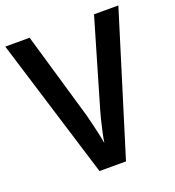

<svg xmlns="http://www.w3.org/2000/svg" viewBox="-130 -817 837 919"><g transform="rotate(-20 288.0 -357.0)"><path d="M576 -714 355 0H220L0 -714H124L253 -272Q257 -256 264 -228Q271 -200 277.5 -170Q284 -140 288 -118Q291 -140 297.5 -170Q304 -200 311 -228Q318 -256 323 -273L452 -714Z"/></g></svg>

Font: Noto Sans Telugu SemiCondensed SemiBold
Style: Regular
Weight: 600
Width: 4
Designer: Jelle Bosma - Monotype Design Team
Foundry: Monotype Imaging Inc.
Version: Version 2.005; ttfautohint (v1.8.4.7-5d5b)